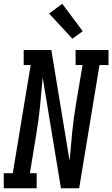

<svg xmlns="http://www.w3.org/2000/svg" viewBox="-44 -1001 597 1021"><path d="M-24 0V-80H24L119 -655H82V-735H229L326 -146Q330 -183 333 -220Q336 -257 339.5 -294Q343 -331 348 -367.5Q353 -404 359 -441L395 -655H358V-735H533V-655H485L377 0H280L183 -589Q179 -552 176 -515Q173 -478 169.5 -441Q166 -404 161 -367.5Q156 -331 150 -294L115 -80H151V0ZM341 -795 217 -929 287 -981 396 -835Z"/></svg>

Font: Iosevka Curly Slab MdObl
Style: Regular
Weight: 500
Italic angle: -9°
Monospace: yes
Designer: Belleve Invis
Foundry: Belleve Invis
Version: Version 11.0.0; ttfautohint (v1.8.3)